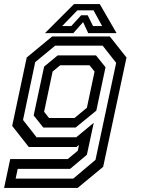

<svg xmlns="http://www.w3.org/2000/svg" viewBox="-40 -718 688 938"><path d="M-20 200 10 59H291L340 18.5L346 -10L334 0H100.5L19.5 -103L90.5 -437L215 -540H496.5L578 -437L464 97L339.5 200ZM36.5 154.5H318L426.5 63L527.5 -411L461.5 -495H229.5L132 -414.5L72.5 -132L138.5 -47.5H332.5L418 -118L384.5 38L302.5 107H46.5ZM171.5 -95 124.5 -154 175.5 -392.5 242 -447.5H429L475.5 -389.5L430.5 -177.5L329.5 -95ZM199.5 -141.5H324L384.5 -191.5L422 -368.5L397.5 -399H254L217 -368.5L175.5 -172ZM321.5 -698H447.5L529.5 -556H391L366 -610L318 -556H179.5ZM338 -667.5 263.5 -590.5H308L356.5 -643.5H388.5L414.5 -590.5H459L417 -667.5Z"/></svg>

Font: Tourney Medium
Style: Italic
Weight: 500
Italic angle: -12°
Version: Version 1.015